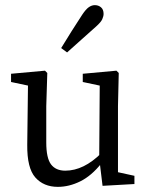

<svg xmlns="http://www.w3.org/2000/svg" viewBox="-20 -716 575 747"><path d="M205 11Q150 11 117.5 -25.5Q85 -62 86 -153L89 -396L108 -379L23 -397V-429L155 -441L164 -432L160 -303V-162Q160 -101 178.5 -76.5Q197 -52 234 -52Q306 -52 375 -121L389 -81H375Q336 -32 292.5 -10.5Q249 11 205 11ZM379 7 366 -100 368 -383 302 -397V-429L433 -441L442 -432L439 -303V-46L503 -32V0ZM218 -529Q238 -562 258.5 -594.5Q279 -627 300 -659Q314 -680 325.5 -688Q337 -696 349 -696Q363 -696 373 -687.5Q383 -679 383 -662Q383 -653 378 -641.5Q373 -630 354 -613Q326 -588 298 -563Q270 -538 241 -512Z"/></svg>

Font: Lisu Bosa ExtraLight
Style: Regular
Weight: 200
Designer: David Morse, Annie Olsen, Victor Gaultney, Frank Grießhammer (Latin)
Foundry: SIL International
Version: Version 2.000